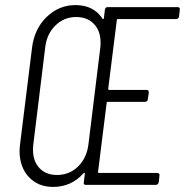

<svg xmlns="http://www.w3.org/2000/svg" viewBox="-20 -728 728 756"><path d="M674 -653H444Q440 -653 440 -649L406 -378Q406 -374 410 -374H557Q566 -374 566 -364L562 -337Q562 -333 559 -330Q556 -327 551 -327H404Q400 -327 400 -323L366 -51Q366 -47 370 -47H599Q604 -47 606.5 -44Q609 -41 608 -37L605 -10Q604 -6 601 -3Q598 0 594 0H318Q308 0 310 -10L314 -44Q314 -50 309 -46Q261 8 189 8Q130 8 93.5 -31Q57 -70 57 -134Q57 -142 59 -160L106 -539Q115 -614 163.5 -661Q212 -708 277 -708Q349 -708 384 -654Q385 -652 387 -653Q389 -654 389 -656L393 -690Q395 -700 404 -700H680Q684 -700 686.5 -697Q689 -694 688 -690L685 -663Q683 -653 674 -653ZM328 -158 375 -541Q376 -548 376 -561Q376 -606 350 -633.5Q324 -661 280 -661Q232 -661 198 -627.5Q164 -594 158 -541L111 -158Q110 -151 110 -138Q110 -93 135.5 -66Q161 -39 204 -39Q253 -39 287 -72Q321 -105 328 -158Z"/></svg>

Font: Barlow Condensed Light
Style: Italic
Weight: 300
Width: 3
Italic angle: -7°
Designer: Jeremy Tribby
Foundry: Tribby Type
Version: Version 1.408